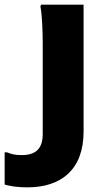

<svg xmlns="http://www.w3.org/2000/svg" viewBox="-108 -567 454 827"><path d="M76 -380V11C76 74 45 101 -14 101C-44 101 -59 97 -78 89H-88V228C-64 235 -32 240 10 240C157 240 252 162 252 0V-547H69L66 -539C74 -503 76 -420 76 -380Z"/></svg>

Font: Kufam Arabic Latin Roman Bold
Style: Regular
Weight: 700
Designer: Wael Morcos & Artur Schmal
Version: Version 1.200;PS 001.200;hotconv 1.0.88;makeotf.lib2.5.64775